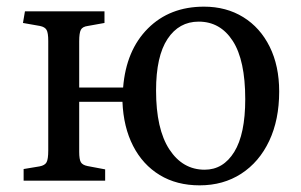

<svg xmlns="http://www.w3.org/2000/svg" viewBox="-20 -543 906 577"><path d="M580 14Q511 14 460 -17Q409 -48 380 -104.5Q351 -161 348 -237H218V-87Q218 -64 223 -55.5Q228 -47 243 -44L296 -34V0H51V-35L99 -43Q115 -46 120 -55.5Q125 -65 125 -91V-420Q125 -444 120 -453Q115 -462 100 -465L49 -474L55 -509H294V-474L244 -465Q228 -463 223 -453.5Q218 -444 218 -419V-280H350Q359 -392 424.5 -457.5Q490 -523 593 -523Q660 -523 711 -491.5Q762 -460 790.5 -402.5Q819 -345 819 -268Q819 -183 789 -119.5Q759 -56 705 -21Q651 14 580 14ZM595 -33Q651 -33 684 -86.5Q717 -140 717 -245Q717 -362 679.5 -420Q642 -478 577 -478Q518 -478 483.5 -426Q449 -374 449 -271Q449 -155 489 -94Q529 -33 595 -33Z"/></svg>

Font: Literata 36pt
Style: Regular
Weight: 400
Designer: Latin by Veronika Burian and Jose Scaglione. Greek by Irene Vlachou. Cyrillic by Vera Evstafieva.
Foundry: TypeTogether
Version: Version 3.002